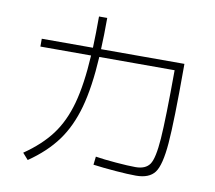

<svg xmlns="http://www.w3.org/2000/svg" viewBox="-85 -880 1108 989"><g transform="rotate(10 469.0 -385.0)"><path d="M459 -24.4 463.9 -67.4Q506.8 -60.5 571.3 -55.2Q635.7 -49.8 673.8 -49.8Q726.6 -49.8 748.3 -81.3Q770 -112.8 777.6 -217.3Q785.2 -321.8 786.1 -576.2H392.1Q382.8 -416.5 353.3 -309.8Q323.7 -203.1 268.3 -127.7Q212.9 -52.2 121.1 10.7L91.8 -22.5Q180.2 -83 232.7 -153.1Q285.2 -223.1 312.7 -323.2Q340.3 -423.3 349.1 -576.2H84V-617.2H351.6Q354.5 -692.9 354.5 -781.2H397.5Q397.5 -687.5 394 -617.2H830.1V-595.7Q830.1 -317.4 820.6 -200.9Q811 -84.5 782 -45.7Q752.9 -6.8 683.6 -6.8Q642.6 -6.8 575.9 -12.2Q509.3 -17.6 459 -24.4Z"/></g></svg>

Font: Pretendard ExtraLight
Style: Regular
Weight: 200
Designer: Base glyphs from Inter by Rasmus Andersson; Hangeul glyphs from Noto Sans CJK(Source Han Sans) by Jang Soo-young and Kan
Foundry: Kil Hyung-jin
Version: Version 1.309